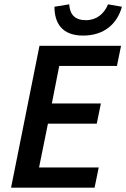

<svg xmlns="http://www.w3.org/2000/svg" viewBox="-20 -865 582 885"><path d="M31 0H416L435 -93H160L201 -295H426L445 -388H219L253 -561H519L538 -654H162ZM363 -701C459 -701 520 -754 542 -834L478 -845C460 -801 425 -772 376 -772C325 -772 302 -798 299 -845L231 -834C231 -763 262 -701 363 -701Z"/></svg>

Font: Source Sans Pro Semibold
Style: Italic
Weight: 600
Italic angle: -11°
Designer: Paul D. Hunt
Foundry: Adobe Systems Incorporated
Version: Version 3.006;hotconv 1.0.111;makeotfexe 2.5.65597